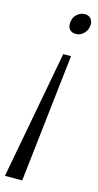

<svg xmlns="http://www.w3.org/2000/svg" viewBox="-140 -786 492 967"><g transform="rotate(15 106.0 -302.5)"><path d="M86.5 143H-3.5L121.5 -525H162ZM216.5 -700.5Q214.5 -674 196.5 -656.8Q178.5 -639.5 157 -639.5Q132.5 -639.5 122.2 -653.5Q112 -667.5 114 -687.5Q116 -715 134.5 -731.5Q153 -748 175 -748Q194.5 -748 206 -735.5Q217.5 -723 216.5 -700.5Z"/></g></svg>

Font: Merriweather 72pt Light
Style: Italic
Weight: 300
Italic angle: -7.8°
Version: Version 2.101